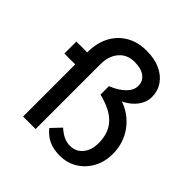

<svg xmlns="http://www.w3.org/2000/svg" viewBox="-194 -888 1052 1052"><g transform="rotate(45 332.0 -362.0)"><path d="M422 10Q374 10 338 -6.5Q302 -23 275 -57L327 -112Q354 -88 377 -78Q400 -68 424 -68Q470 -68 497.5 -102Q525 -136 525 -189Q525 -228 514.5 -259Q504 -290 481.5 -314.5Q459 -339 425 -356Q391 -373 344 -385V-450Q373 -462 394 -475.5Q415 -489 429 -503.5Q443 -518 450 -533.5Q457 -549 457 -565Q457 -602 428.5 -623Q400 -644 350 -644Q293 -644 259.5 -605Q226 -566 226 -502V0H129V-499Q129 -569 156.5 -622Q184 -675 234.5 -704.5Q285 -734 354 -734Q415 -734 459.5 -713.5Q504 -693 528.5 -657Q553 -621 553 -574Q553 -547 540 -521Q527 -495 503.5 -474Q480 -453 449 -439L447 -443Q486 -431 518 -408Q550 -385 573.5 -353.5Q597 -322 609.5 -284Q622 -246 622 -203Q622 -142 596 -94Q570 -46 525 -18Q480 10 422 10ZM45 -404V-497H180V-404Z"/></g></svg>

Font: Lexend Medium
Style: Regular
Weight: 500
Designer: Bonnie Shaver-Troup, Thomas Jockin
Foundry: Lexend
Version: Version 1.005